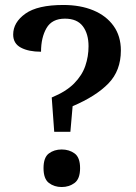

<svg xmlns="http://www.w3.org/2000/svg" viewBox="-20 -744 547 772"><path d="M188 -352Q246 -376 278 -408.5Q310 -441 323 -479Q336 -517 336 -558Q336 -608 313 -638.5Q290 -669 241 -669Q189 -669 167 -631Q145 -593 145 -536Q95 -536 64 -552.5Q33 -569 33 -605Q33 -654 82 -689Q131 -724 235 -724Q303 -724 355 -702.5Q407 -681 436.5 -640Q466 -599 466 -541Q466 -460 416 -408.5Q366 -357 272 -317L263 -214H198ZM228 8Q198 8 176.5 -8.5Q155 -25 155 -68Q155 -111 176.5 -127Q198 -143 228 -143Q258 -143 280 -127Q302 -111 302 -68Q302 -25 280 -8.5Q258 8 228 8Z"/></svg>

Font: Noto Serif Hentaigana SemiBold
Style: Regular
Weight: 600
Designer: Kazuhiro Yamada
Foundry: nipponia
Version: Version 1.000; ttfautohint (v1.8.4.7-5d5b)